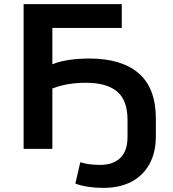

<svg xmlns="http://www.w3.org/2000/svg" viewBox="-20 -725 841 935"><path d="M483 190Q444 190 408.5 184.5Q373 179 347 169L371 65Q392 72 417 75Q442 78 468 78Q531 78 566 44Q601 10 601 -58V-142Q601 -236 550.5 -279Q500 -322 397 -322Q368 -322 339.5 -319Q311 -316 284.5 -309.5Q258 -303 235 -294V0H95V-705H573V-589H235V-412Q256 -421 285 -427.5Q314 -434 347.5 -437Q381 -440 414 -440Q573 -440 656 -367.5Q739 -295 739 -148V-62Q739 18 707.5 74.5Q676 131 619 160.5Q562 190 483 190Z"/></svg>

Font: Nunito Sans 10pt SemiExpanded
Style: Bold
Weight: 700
Width: 6
Designer: Vernon Adams
Foundry: Vernon Adams
Version: Version 3.101;gftools[0.9.27]